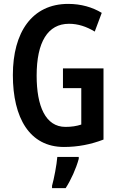

<svg xmlns="http://www.w3.org/2000/svg" viewBox="-20 -744 603 985"><path d="M303 -393V-292H397V-105C373 -97 346 -93 316 -93C213 -93 168 -200 168 -356C168 -528 225 -622 334 -622C380 -622 423 -608 466 -582L502 -678C454 -707 396 -724 330 -724C144 -724 46 -578 46 -359C46 -139 132 10 308 10C379 10 446 -3 511 -28V-393ZM384 71V61H274C271 101 257 174 247 209V221H317C344 179 370 122 384 71Z"/></svg>

Font: Noto Sans Myanmar UI ExtraCondensed SemiBold
Style: Regular
Weight: 600
Width: 2
Designer: Monotype Design Team
Foundry: Monotype Imaging Inc.
Version: Version 2.103